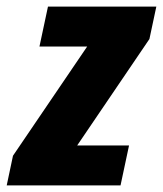

<svg xmlns="http://www.w3.org/2000/svg" viewBox="-59 -564 495 584"><path d="M395.5 -445.3 175.8 -121.6H333.5L307.6 0H-38.6L-19.5 -90.3L206.1 -422.4H61L86.9 -543.9H416.5Z"/></svg>

Font: Open Sans Hebrew Condensed Extra Bold
Style: Italic
Weight: 800
Width: 3
Italic angle: -12°
Foundry: Ascender Corporation, Yanek Iontef
Version: Version 2.001;PS 002.001;hotconv 1.0.70;makeotf.lib2.5.58329